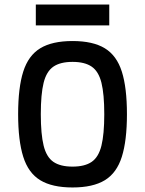

<svg xmlns="http://www.w3.org/2000/svg" viewBox="-20 -813 640 847"><path d="M300 14Q210 14 157.5 -18Q105 -50 82.5 -121.5Q60 -193 60 -309Q60 -426 82.5 -497Q105 -568 157.5 -600Q210 -632 300 -632Q390 -632 442.5 -600Q495 -568 517.5 -497Q540 -426 540 -309Q540 -193 517.5 -121.5Q495 -50 442.5 -18Q390 14 300 14ZM300 -78Q354 -78 384.5 -99Q415 -120 427.5 -170.5Q440 -221 440 -309Q440 -398 427.5 -448Q415 -498 384.5 -519Q354 -540 300 -540Q246 -540 215.5 -519Q185 -498 172.5 -448Q160 -398 160 -309Q160 -221 172.5 -170.5Q185 -120 215.5 -99Q246 -78 300 -78ZM138 -701V-793H462V-701Z"/></svg>

Font: Victor Mono Thin
Style: Regular
Weight: 100
Monospace: yes
Designer: Rune Bjørnerås
Version: Version 1.561;gftools[0.9.30]